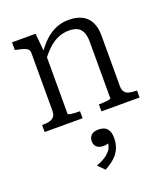

<svg xmlns="http://www.w3.org/2000/svg" viewBox="-154 -655 944 1080"><g transform="rotate(-20 318.0 -115.5)"><path d="M41 0V-42H45Q69 -42 86.5 -46.5Q104 -51 113.5 -63.5Q123 -76 123 -97V-444Q123 -459 115 -466.5Q107 -474 91 -479Q75 -484 50 -489L41 -491V-537H182L193 -422L197 -416V-52Q197 -49 208 -46.5Q219 -44 235 -43Q251 -42 264 -42H268V0ZM609 0H381V-42H385Q398 -42 414 -43Q430 -44 441.5 -46.5Q453 -49 453 -52V-391Q453 -424 444 -446Q435 -468 415.5 -479Q396 -490 362 -490Q330 -490 299 -477Q268 -464 239.5 -437.5Q211 -411 183 -372L182 -419Q210 -461 241 -489.5Q272 -518 307 -532.5Q342 -547 382 -547Q429 -547 461 -531Q493 -515 510 -482.5Q527 -450 527 -401V-97Q527 -76 536 -63.5Q545 -51 563 -46.5Q581 -42 605 -42H609ZM291 316 253 278Q285 266 307.5 251Q330 236 342.5 217Q355 198 355 174L367 175Q359 181 349 184Q339 187 328 187Q300 187 286 174.5Q272 162 272 140Q272 118 286 104Q300 90 330 90Q364 90 380.5 108.5Q397 127 397 164Q397 200 384.5 228Q372 256 348.5 277Q325 298 291 316Z"/></g></svg>

Font: Roboto Serif SemiCondensed Light
Style: Regular
Weight: 300
Width: 4
Designer: Greg Gazdowicz
Foundry: Commercial Type
Version: Version 1.007